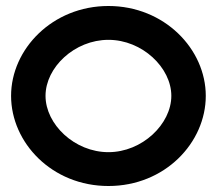

<svg xmlns="http://www.w3.org/2000/svg" viewBox="-20 -610 726 641"><path d="M17 -290C17 -134 153 11 342 11C531 11 667 -134 667 -290C667 -446 529 -590 342 -590C155 -590 17 -446 17 -290ZM132 -290C132 -385 229 -477 342 -477C455 -477 552 -384 552 -290C552 -196 455 -102 342 -102C229 -102 132 -195 132 -290Z"/></svg>

Font: Charger Sport
Style: BlkExt
Weight: 900
Designer: Jasper
Foundry: Cannot Into Space Fonts
Version: Version 1.1